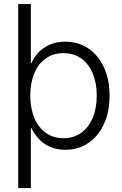

<svg xmlns="http://www.w3.org/2000/svg" viewBox="-20 -748 618 972"><path d="M310.1 10.3Q267.1 10.3 233.6 -4.6Q200.2 -19.5 176.5 -44.7Q152.8 -69.8 139.2 -99.6H136.2V204.1H72.3V-727.5H136.2V-428.2H139.2Q151.9 -458 175.3 -482.7Q198.7 -507.3 232.7 -522.2Q266.6 -537.1 310.1 -537.1Q376.5 -537.1 427 -502.9Q477.5 -468.8 506.1 -407.2Q534.7 -345.7 534.7 -263.7Q534.7 -182.1 506.3 -120.4Q478 -58.6 427.5 -24.2Q377 10.3 310.1 10.3ZM301.8 -48.3Q352.5 -48.3 390.4 -75.2Q428.2 -102.1 449 -150.6Q469.7 -199.2 469.7 -264.2Q469.7 -329.1 449 -377.4Q428.2 -425.8 390.6 -452.4Q353 -479 301.8 -479Q249.5 -479 211.7 -452.1Q173.8 -425.3 153.6 -377Q133.3 -328.6 133.3 -264.2Q133.3 -200.2 153.8 -151.4Q174.3 -102.5 211.9 -75.4Q249.5 -48.3 301.8 -48.3Z"/></svg>

Font: Inter 24pt Light
Style: Regular
Weight: 300
Designer: Rasmus Andersson
Foundry: rsms
Version: Version 4.001;git-66647c0bb